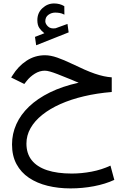

<svg xmlns="http://www.w3.org/2000/svg" viewBox="-20 -741 719 1099"><path d="M233.9 -550.8 180.2 -529.8 187 -481.9 373 -555.7 366.2 -604 301.8 -580.6Q300.3 -580.1 299.1 -579.6Q297.9 -579.1 296.9 -579.1Q269.5 -575.2 254.6 -589.6Q239.7 -604 239.3 -619.1Q239.3 -643.6 257.1 -656.2Q274.9 -668.9 295.9 -668.9Q307.1 -668.9 320.3 -667Q333.5 -665 348.6 -657.2L348.1 -705.6Q334.5 -713.9 320.1 -717.5Q305.7 -721.2 289.1 -721.2Q252 -721.2 222.9 -694.3Q193.8 -667.5 193.8 -625.5Q193.8 -596.7 205.6 -580.1Q217.3 -563.5 233.9 -550.8ZM619.6 -298.3Q597.7 -299.8 573.7 -304.9Q549.8 -310.1 522.7 -319.3Q495.6 -328.6 463.4 -342.8Q431.2 -356.9 391.6 -376Q346.2 -397.9 307.6 -411.4Q269 -424.8 237.3 -424.8Q179.7 -424.8 131.8 -393.3Q84 -361.8 51.8 -309.6L43.9 -297.4L119.1 -260.3L132.8 -277.8Q151.9 -302.2 179.4 -319.3Q207 -336.4 236.8 -336.4Q249 -336.4 266.8 -331.3Q284.7 -326.2 309.3 -316.7Q334 -307.1 366.2 -293.9Q378.4 -289.6 388.9 -284.9Q399.4 -280.3 409.7 -275.9Q419.9 -271.5 430.2 -267.6Q337.4 -247.1 266.1 -212.2Q194.8 -177.2 146.5 -131.1Q98.1 -85 73.5 -30Q48.8 24.9 48.8 85.4Q48.8 150.9 74.5 198.5Q100.1 246.1 146 276.9Q191.9 307.6 252.7 322.5Q313.5 337.4 383.8 337.4Q451.7 337.4 517.3 325Q583 312.5 634.3 288.6L612.3 207Q562 230.5 504.2 241.5Q446.3 252.4 391.1 252.4Q307.6 252.4 249.5 233.2Q191.4 213.9 161.4 175.8Q131.3 137.7 131.3 81.1Q131.3 34.2 154.8 -7.3Q178.2 -48.8 221.9 -83.7Q265.6 -118.7 325.9 -145.5Q386.2 -172.4 460.7 -189.9Q535.2 -207.5 619.6 -214.4Z"/></svg>

Font: Vazirmatn RD NL
Style: Regular
Weight: 400
Designer: Saber Rastikerdar
Foundry: Saber Rastikerdar
Version: Version 32.101